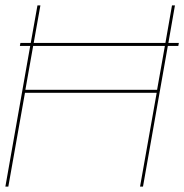

<svg xmlns="http://www.w3.org/2000/svg" viewBox="-21 -695 686 715"><path d="M53 -524 55 -535H93.5L118.5 -675H129.5L104.5 -535H595L619.5 -675H630.5L606 -535H645L643 -524H604L511.5 0H500.5L562.5 -349.5H72L10 0H-1L91.5 -524ZM593 -524H102.5L73.5 -360.5H564Z"/></svg>

Font: Anybody ExtraExpanded Thin
Style: Italic
Weight: 100
Width: 8
Italic angle: -10°
Designer: Tyler Finck
Foundry: Etcetera Type Company
Version: Version 1.010; ttfautohint (v1.8.3) -l 8 -r 50 -G 200 -x 14 